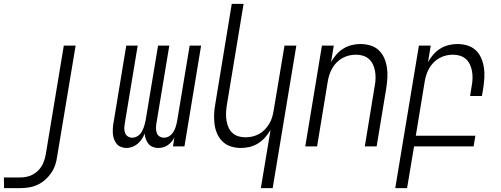

<svg xmlns="http://www.w3.org/2000/svg" viewBox="-64 -755 2584 990"><path d="M40 215H-43L-44 160H40Q55 160 71 157Q87 154 102 146.5Q117 139 129.5 127.5Q142 116 150.5 102Q159 88 164 72.5Q169 57 172 41L265 -520H326L231 50Q228 73 221 94.5Q214 116 200.5 136Q187 156 169 172Q151 188 129 198Q107 208 84.5 211.5Q62 215 40 215Z M588 8Q573 8 559.5 2.5Q546 -3 537.5 -13.5Q529 -24 524 -37.5Q519 -51 518 -65.5Q517 -80 518 -95.5Q519 -111 522 -126L587 -520H646L579 -116Q577 -103 577 -91Q577 -79 581.5 -68Q586 -57 596 -51Q606 -45 618 -45Q628 -45 637.5 -49Q647 -53 655 -60.5Q663 -68 668 -77.5Q673 -87 676.5 -96.5Q680 -106 682.5 -115.5Q685 -125 687 -135L751 -520H809L742 -116Q740 -103 740.5 -91Q741 -79 745 -68Q749 -57 759.5 -51Q770 -45 782 -45Q792 -45 801.5 -49Q811 -53 818.5 -60.5Q826 -68 831.5 -77.5Q837 -87 840.5 -96.5Q844 -106 846 -115.5Q848 -125 850 -135L914 -520H973L887 0H828L835 -46Q829 -34 820.5 -24Q812 -14 801 -6.5Q790 1 777 4.5Q764 8 752 8Q737 8 723.5 2.5Q710 -3 701.5 -13.5Q693 -24 688 -37.5Q683 -51 682 -66Q676 -51 667 -37.5Q658 -24 645.5 -13.5Q633 -3 618 2.5Q603 8 588 8Z M1281 215 1331 -85Q1319 -65 1303 -46.5Q1287 -28 1266.5 -15.5Q1246 -3 1223.5 2.5Q1201 8 1179 8Q1152 8 1127.5 0.5Q1103 -7 1085 -24Q1067 -41 1056.5 -64Q1046 -87 1042.5 -112.5Q1039 -138 1040 -164.5Q1041 -191 1046 -218L1131 -735H1192L1105 -209Q1102 -189 1101.5 -170Q1101 -151 1104 -133Q1107 -115 1114 -98.5Q1121 -82 1134 -70Q1147 -58 1164.5 -52.5Q1182 -47 1202 -47Q1219 -47 1237 -51Q1255 -55 1271.5 -64Q1288 -73 1301 -86.5Q1314 -100 1324 -116.5Q1334 -133 1339 -150Q1344 -167 1347 -185L1403 -520H1464L1342 215Z M1510 0 1596 -520H1657L1643 -435Q1654 -455 1670 -473.5Q1686 -492 1706.5 -504.5Q1727 -517 1749.5 -522.5Q1772 -528 1794 -528Q1821 -528 1846 -520.5Q1871 -513 1889 -496Q1907 -479 1917 -456Q1927 -433 1931 -407.5Q1935 -382 1933.5 -355.5Q1932 -329 1928 -302L1878 0H1817L1868 -311Q1872 -331 1872.5 -350Q1873 -369 1870 -387Q1867 -405 1859.5 -421.5Q1852 -438 1839 -450Q1826 -462 1808.5 -467.5Q1791 -473 1771 -473Q1754 -473 1736.5 -469Q1719 -465 1702.5 -456Q1686 -447 1672.5 -433.5Q1659 -420 1649.5 -403.5Q1640 -387 1634.5 -370Q1629 -353 1626 -335L1571 0Z M1974 215 2096 -520H2157L2143 -435Q2154 -455 2170 -473.5Q2186 -492 2206.5 -504.5Q2227 -517 2249.5 -522.5Q2272 -528 2294 -528Q2321 -528 2346 -520.5Q2371 -513 2389 -496Q2407 -479 2417 -456Q2427 -433 2431 -407.5Q2435 -382 2433.5 -355.5Q2432 -329 2428 -302L2421 -260H2360L2368 -311Q2372 -331 2372.5 -350Q2373 -369 2370 -387Q2367 -405 2359.5 -421.5Q2352 -438 2339 -450Q2326 -462 2308.5 -467.5Q2291 -473 2271 -473Q2254 -473 2236.5 -469Q2219 -465 2202.5 -456Q2186 -447 2172.5 -433.5Q2159 -420 2149.5 -403.5Q2140 -387 2134.5 -370Q2129 -353 2126 -335L2080 -55H2387L2378 0H2071L2035 215Z"/></svg>

Font: Iosevka Term Curly Lt Obl
Style: Regular
Weight: 300
Italic angle: -9°
Designer: Belleve Invis
Foundry: Belleve Invis
Version: Version 32.3.0